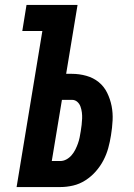

<svg xmlns="http://www.w3.org/2000/svg" viewBox="-20 -755 540 775"><path d="M47 0 151 -630H70L87 -735H293L247 -457H270Q300 -457 328.5 -449Q357 -441 378.5 -423.5Q400 -406 412.5 -380.5Q425 -355 430.5 -327Q436 -299 434.5 -269Q433 -239 428 -209Q424 -183 417 -157.5Q410 -132 397.5 -108Q385 -84 366.5 -63Q348 -42 324.5 -27Q301 -12 275 -6Q249 0 224 0ZM223 -105Q236 -105 248 -111.5Q260 -118 269 -128.5Q278 -139 284 -151Q290 -163 294.5 -175.5Q299 -188 301.5 -200.5Q304 -213 306 -226Q308 -238 309.5 -251Q311 -264 311.5 -276.5Q312 -289 310.5 -301Q309 -313 305 -324.5Q301 -336 292 -344Q283 -352 270 -352H230L189 -105Z"/></svg>

Font: Iosevka Curly Extrabold
Style: Italic
Weight: 800
Italic angle: -9°
Monospace: yes
Designer: Belleve Invis
Foundry: Belleve Invis
Version: Version 22.1.2; ttfautohint (v1.8.4)